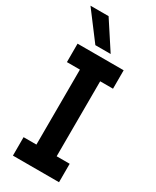

<svg xmlns="http://www.w3.org/2000/svg" viewBox="-224 -948 822 1010"><g transform="rotate(30 187.0 -443.5)"><path d="M47 -112H125L126 -568H47V-680H327V-568H249L248 -112H327V0H47ZM6 -887H116L225 -720H132Z"/></g></svg>

Font: Teachers SemiBold
Style: Regular
Weight: 600
Designer: Alfredo Marco Pradil & Chank Diesel
Version: Version 0.009